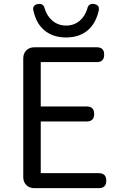

<svg xmlns="http://www.w3.org/2000/svg" viewBox="-20 -979 628 999"><path d="M159 0Q133 0 117 -16Q101 -32 101 -58V-675Q101 -701 117 -717Q133 -733 159 -733H484Q522 -733 522 -695Q522 -656 484 -656H192V-425H431Q470 -425 470 -386Q470 -347 431 -347H192V-78H494Q533 -78 533 -39Q533 0 494 0H317ZM324 -784Q241 -784 194 -838Q165 -871 153 -926Q149 -953 177 -958Q207 -963 213 -933Q225 -895 252 -872Q282 -846 324 -846Q366 -846 396 -872Q422 -895 434 -933Q440 -963 470 -958Q499 -953 494 -926Q481 -864 443 -827Q397 -784 324 -784Z"/></svg>

Font: GenSenRounded JP R
Style: Regular
Weight: 400
Version: Version 1.501;PS 1;hotconv 16.6.51;makeotf.lib2.5.65220